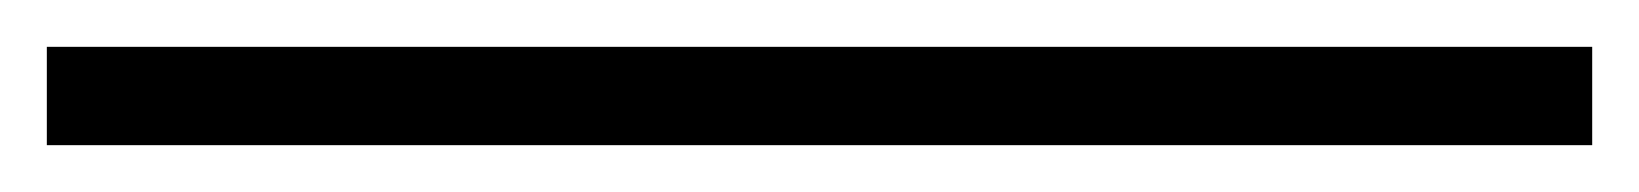

<svg xmlns="http://www.w3.org/2000/svg" viewBox="-20 34 700 82"><path d="M0 96V54H660V96Z"/></svg>

Font: Vela Sans GX ExtLt
Style: Regular
Weight: 200
Designer: Principal design: Mikhail Sharanda - project Manrope.
Design modification: Ravid Balaliev
Foundry: Mikhail Sharanda
Version: Version 1.001